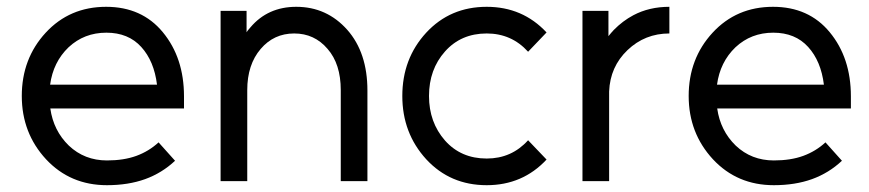

<svg xmlns="http://www.w3.org/2000/svg" viewBox="-20 -532 2554 564"><path d="M520.5 -213.3V-249Q520.5 -362.2 458.2 -437.5Q396.7 -512 291.8 -512Q184.5 -512 114.3 -436Q44 -359.8 44 -250Q44 -141.2 115.2 -64.2Q186.2 12 294.2 12Q356.8 12 406.3 -5.8Q455.8 -23.7 494.2 -59.8L445.8 -113.8Q417.5 -87.7 380.7 -74.2Q343.8 -60.7 294.2 -60.7Q228.3 -60.7 182.2 -104.3Q137 -148.2 127.8 -213.3ZM292.5 -436Q357 -436 395 -394Q432.7 -352.5 441.2 -283.3H127.2Q136.3 -349.8 181.3 -393Q227.2 -436 292.5 -436Z M1059.3 0V-266Q1059.3 -377.3 1000.2 -444.3Q940 -512 850.2 -512Q766.8 -512 715.7 -451.7Q713.2 -448.5 709.9 -444.9Q706.7 -441.3 704.3 -437.2V-500H628V0H706.3V-267.3Q706.3 -342.3 745.8 -388.3Q784.5 -433.7 844.2 -433.7Q903.7 -433.7 942.3 -388.3Q981 -344 981 -267.3V0Z M1409.7 -512Q1302.3 -512 1232 -436Q1161.8 -359.8 1161.8 -250Q1161.8 -141 1232 -64.2Q1302.3 12 1409.7 12Q1515.2 12 1585.5 -63.3L1531.3 -120Q1482.7 -66.3 1409.7 -66.3Q1334.2 -66.3 1287.2 -119.2Q1240.2 -172.8 1240.2 -250Q1240.2 -328 1287.2 -380.8Q1334.2 -433.7 1409.7 -433.7Q1482.7 -433.7 1531.3 -380L1585.5 -436.7Q1515.2 -512 1409.7 -512Z M1691 -500V0H1769.3V-263.3Q1772.2 -336 1823.3 -384.8Q1874.5 -433.7 1946.3 -433.7V-512Q1887 -512 1840.5 -487.3Q1809.2 -470.7 1783 -444Q1779 -440 1775.1 -435.2Q1771.2 -430.5 1767.3 -425.8V-500Z M2479.5 -213.3V-249Q2479.5 -362.2 2417.2 -437.5Q2355.7 -512 2250.8 -512Q2143.5 -512 2073.3 -436Q2003 -359.8 2003 -250Q2003 -141.2 2074.2 -64.2Q2145.2 12 2253.2 12Q2315.8 12 2365.3 -5.8Q2414.8 -23.7 2453.2 -59.8L2404.8 -113.8Q2376.5 -87.7 2339.7 -74.2Q2302.8 -60.7 2253.2 -60.7Q2187.3 -60.7 2141.2 -104.3Q2096 -148.2 2086.8 -213.3ZM2251.5 -436Q2316 -436 2354 -394Q2391.7 -352.5 2400.2 -283.3H2086.2Q2095.3 -349.8 2140.3 -393Q2186.2 -436 2251.5 -436Z"/></svg>

Font: Unageo Variable
Style: Regular
Weight: 300
Designer: Richard Sepsi
Foundry: Richard Sepsi
Version: Version 2.200